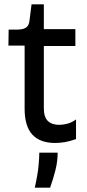

<svg xmlns="http://www.w3.org/2000/svg" viewBox="-20 -652 404 889"><path d="M236 10Q165 10 129.5 -29Q94 -68 94 -148V-441H19L20 -515H64Q91 -516 103 -526Q115 -536 117 -560L126 -632H183V-517H329V-439H183V-150Q183 -110 201.5 -92Q220 -74 254 -74Q273 -74 293 -79.5Q313 -85 332 -99V-8Q304 2 280.5 6Q257 10 236 10ZM141 217Q155 155 158.5 115.5Q162 76 162 55H247Q247 95 236.5 136.5Q226 178 212 217Z"/></svg>

Font: Bricolage Grotesque 28pt
Style: Regular
Weight: 400
Version: Version 1.001;gftools[0.9.33.dev8+g029e19f]